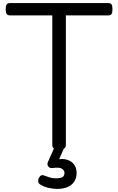

<svg xmlns="http://www.w3.org/2000/svg" viewBox="-20 -957 768 1248"><path d="M364 15Q320 15 320 -13V-857H45Q30 -857 23.5 -866Q17 -875 17 -897Q17 -920 23.5 -928.5Q30 -937 45 -937H684Q699 -937 705 -928.5Q711 -920 711 -897Q711 -875 705 -866Q699 -857 684 -857H408V-13Q408 1 397 8Q386 15 364 15ZM349 271Q332 271 300 265Q268 259 241 242Q230 235 228.5 223.5Q227 212 232 201Q239 187 248 183Q257 179 270 185Q281 189 300 195.5Q319 202 342 202Q373 202 386 194Q399 186 399 167Q399 151 383 140Q367 129 323 135Q312 136 306 134Q300 132 294 125Q289 118 288.5 111Q288 104 291 97L340 -13H405L352 105L322 89Q367 72 402 78Q437 84 457.5 107Q478 130 478 167Q478 199 463 222.5Q448 246 420 258.5Q392 271 349 271Z"/></svg>

Font: Playwrite US Modern
Style: Regular
Weight: 400
Designer: Veronika Burian, José Scaglione
Foundry: TypeTogether
Version: Version 1.002